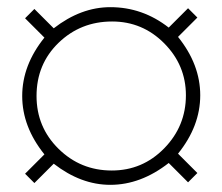

<svg xmlns="http://www.w3.org/2000/svg" viewBox="-20 -605 620 536"><path d="M477 -176 531 -122 505 -96 451 -150Q373 -89 288 -89Q206 -89 130 -148L76 -94L50 -120L104 -174Q42 -251 42 -337Q42 -423 104 -500L50 -554L76 -580L130 -526Q206 -585 288 -585Q378 -585 451 -528L505 -582L531 -556L477 -502Q539 -425 539 -339Q539 -253 477 -176ZM499 -339Q499 -423 438.5 -484Q378 -545 293 -545Q205 -545 143.5 -485.5Q82 -426 82 -337Q82 -250 143.5 -189.5Q205 -129 292 -129Q378 -129 438.5 -191Q499 -253 499 -339Z"/></svg>

Font: Play
Style: Regular
Weight: 400
Designer: Jonas Hecksher
Foundry: Jonas Hecksher, Playtypeª, e-types AS
Version: Version 1.002